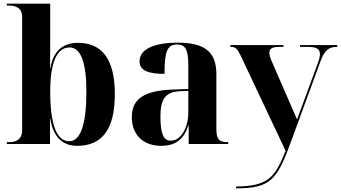

<svg xmlns="http://www.w3.org/2000/svg" viewBox="-20 -780 1847 1040"><path d="M397 10C531 10 602 -76 602 -270C602 -463 530 -548 402 -548C322 -548 268 -504 253 -411H251C252 -491 252 -556 252 -589V-760H17V-750H29C57 -750 100 -742 100 -689V-75C100 -18 58 -10 29 -10H17V0H251V-137H253C267 -36 322 10 397 10ZM355 -15C287 -15 252 -106 252 -284C252 -442 288 -523 357 -523C417 -523 448 -442 448 -284C448 -106 416 -15 355 -15Z M854 10C918 10 974 -15 1000 -101H1002V0H1216V-10H1212C1167 -10 1152 -26 1152 -81V-379C1152 -504 1082 -549 942 -549C829 -549 736 -520 736 -448C736 -398 782 -380 871 -380C871 -501 886 -539 939 -539C984 -539 1000 -512 1000 -425V-298L918 -295C768 -290 694 -249 694 -146C694 -51 754 10 854 10ZM905 -18C867 -18 849 -52 849 -149C849 -243 875 -282 955 -286L1000 -288V-171C1000 -93 963 -18 905 -18Z M1259 230V240H1262C1439 240 1480 196 1550 4L1716 -448C1738 -507 1760 -526 1805 -526H1807V-536H1605V-526H1647C1693 -526 1713 -516 1713 -487C1713 -474 1709 -457 1701 -436L1616 -206C1609 -186 1599 -161 1589 -133C1579 -157 1572 -173 1549 -225L1451 -450C1443 -469 1439 -483 1439 -495C1439 -518 1457 -526 1496 -526H1516L1515 -536H1228V-526H1234C1255 -526 1267 -514 1284 -478L1527 37C1472 171 1441 230 1259 230Z"/></svg>

Font: Noto Serif Display
Style: Bold
Weight: 700
Designer: Monotype Design Team
Foundry: Monotype Imaging Inc.
Version: Version 2.009